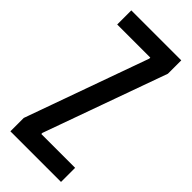

<svg xmlns="http://www.w3.org/2000/svg" viewBox="-217 -701 741 741"><g transform="rotate(45 154.0 -330.0)"><path d="M16 0V-73L196.7 -577.3V-583H16V-660H288.7V-587L107.7 -83V-77H292.3V0Z"/></g></svg>

Font: Bricolage Grotesque 96pt ExtraBold Condensed
Style: Regular
Weight: 800
Width: 3
Version: Version 1.001;gftools[0.9.33.dev8+g029e19f]